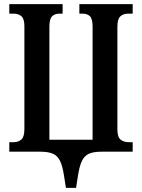

<svg xmlns="http://www.w3.org/2000/svg" viewBox="-20 -734 687 929"><path d="M299 175 290 118Q283 71 271 45.5Q259 20 236.5 10Q214 0 176 0H25V-46H46Q69 -46 83.5 -59Q98 -72 98 -109V-607Q98 -643 83.5 -655.5Q69 -668 46 -668H25V-714H283V-668H268Q245 -668 232 -655Q219 -642 219 -605V-58H428V-605Q428 -642 415.5 -655Q403 -668 379 -668H364V-714H622V-668H600Q577 -668 562.5 -655Q548 -642 548 -605V-108Q548 -71 563.5 -58.5Q579 -46 603 -46H622V0H471Q432 0 410 10Q388 20 376 45.5Q364 71 357 118L348 175Z"/></svg>

Font: Noto Serif ExtraCondensed SemiBold
Style: Regular
Weight: 600
Width: 2
Designer: Monotype Design Team
Foundry: Monotype Imaging Inc.
Version: Version 2.015; ttfautohint (v1.8.4.7-5d5b)